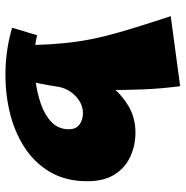

<svg xmlns="http://www.w3.org/2000/svg" viewBox="-8 -652 689 713"><g transform="rotate(-90 336.5 -295.5)"><path d="M201 -137Q153 -137 111.5 -156Q70 -175 45 -214.5Q20 -254 20 -316Q20 -396 54.5 -454.5Q89 -513 148 -550.5Q207 -588 281 -605Q355 -622 435 -619.5Q515 -617 590 -595L562 -502Q533 -510 489 -512Q445 -514 397.5 -508.5Q350 -503 308 -488.5Q266 -474 239.5 -448.5Q213 -423 213 -384Q213 -358 230.5 -345Q248 -332 273 -332Q291 -332 307.5 -339.5Q324 -347 337.5 -360.5Q351 -374 359.5 -390.5Q368 -407 371 -425L446 -386Q443 -356 425.5 -314Q408 -272 376.5 -231.5Q345 -191 301 -164Q257 -137 201 -137ZM373 29Q364 -38 361 -108.5Q358 -179 359.5 -243Q361 -307 364.5 -355Q368 -403 371 -425Q376 -460 383 -493.5Q390 -527 399 -560L525 -582Q525 -511 528.5 -454.5Q532 -398 539.5 -347.5Q547 -297 560 -246Q573 -195 591 -137Q609 -79 633 -6Z"/></g></svg>

Font: Marhey Light
Style: Regular
Weight: 300
Designer: Nur Syamsi & Bustanul Arifin
Foundry: Namelatype
Version: Version 1.000